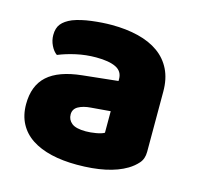

<svg xmlns="http://www.w3.org/2000/svg" viewBox="-82 -587 708 689"><g transform="rotate(15 272.0 -242.5)"><path d="M260 -108Q277 -108 297.5 -111.5Q318 -115 328 -121V-201L256 -195Q228 -193 210 -183Q192 -173 192 -153Q192 -133 207.5 -120.5Q223 -108 260 -108ZM252 -501Q306 -501 350.5 -490Q395 -479 426.5 -456.5Q458 -434 475 -399.5Q492 -365 492 -318V-94Q492 -68 477.5 -51.5Q463 -35 443 -23Q378 16 260 16Q207 16 164.5 6Q122 -4 91.5 -24Q61 -44 44.5 -75Q28 -106 28 -147Q28 -216 69 -253Q110 -290 196 -299L327 -313V-320Q327 -349 301.5 -361.5Q276 -374 228 -374Q190 -374 154 -366Q118 -358 89 -346Q76 -355 67 -373.5Q58 -392 58 -412Q58 -438 70.5 -453.5Q83 -469 109 -480Q138 -491 177.5 -496Q217 -501 252 -501Z"/></g></svg>

Font: Baloo Cyrillic
Style: Regular
Weight: 400
Designer: Ek Type, Denis Ignatov
Foundry: Ek Type
Version: Version 1.50 July 26, 2019